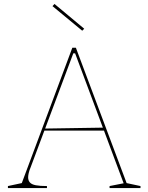

<svg xmlns="http://www.w3.org/2000/svg" viewBox="-20 -949 749 969"><path d="M20 0V-10L90 -25L345 -708H363L619 -25L689 -10V0H533V-10L604 -24L359 -680H350L134 -103Q128 -89 125 -76Q122 -63 122 -54Q122 -38 131 -28Q140 -18 161 -14Q182 -10 217 -10V0ZM195 -290V-300L511 -305V-290ZM395 -794 245 -918 255 -929 405 -804Z"/></svg>

Font: Kalnia Thin
Style: Regular
Weight: 250
Designer: Frida Medrano
Foundry: Frida Medrano
Version: Version 1.105